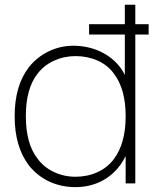

<svg xmlns="http://www.w3.org/2000/svg" viewBox="-20 -770 661 806"><path d="M604 -625H548V0H507.5V-114.5Q494.5 -91 487.5 -81Q454.5 -34 405.2 -9.2Q356 15.5 297 15.5Q237 15.5 187 -7.8Q137 -31 101 -76Q41.5 -154.5 41.5 -282.5Q41.5 -410 101 -487.5Q134.5 -530 183.5 -554Q232.5 -578 288.5 -578Q318.5 -578 347.2 -571.8Q376 -565.5 401.5 -553.5Q427 -541.5 449 -523.8Q471 -506 487.5 -483.5Q498 -467.5 504 -455V-625H354V-668.5H504V-750H548V-668.5H604ZM507.5 -282.5Q507.5 -395.5 458.5 -460.5Q445.5 -478.5 428 -492.5Q410.5 -506.5 389.5 -515.8Q368.5 -525 345 -529.8Q321.5 -534.5 297 -534.5Q249 -534.5 206.8 -515.2Q164.5 -496 137.5 -460.5Q88.5 -398 88.5 -282.5Q88.5 -166.5 137.5 -104Q164.5 -67.5 206.8 -47.8Q249 -28 297 -28Q346.5 -28 389 -47.2Q431.5 -66.5 458.5 -103Q507.5 -168 507.5 -282.5Z"/></svg>

Font: Russisch Sans ExtraLight
Style: Regular
Weight: 200
Width: 4
Designer: Michael Sharanda (font) & Cristiano Sobral (main changes)
Foundry: Michael Sharanda
Version: Version 2.00;September 8, 2020;FontCreator 13.0.0.2681 64-bi